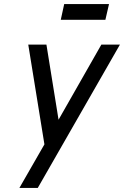

<svg xmlns="http://www.w3.org/2000/svg" viewBox="-20 -722 614 951"><path d="M520 -702H298L281 -624H502ZM76 209H167L574 -501H482L270 -129L210 -501H120L200 -7Z"/></svg>

Font: Advent Pro SemiBold
Style: Italic
Weight: 600
Italic angle: -12°
Version: Version 3.000